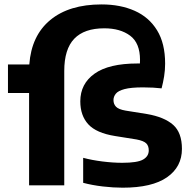

<svg xmlns="http://www.w3.org/2000/svg" viewBox="-20 -838 872 868"><path d="M16 -417.5V-546.5H112.5Q122 -677 207.2 -747.5Q292.5 -818 439 -818Q524 -818 588.8 -789.2Q653.5 -760.5 690 -701.2Q726.5 -642 726.5 -550.5Q726.5 -521 722 -493Q717.5 -465 710.5 -438.5Q693 -440.5 672.2 -441.8Q651.5 -443 626.5 -443Q572 -443 543 -435.2Q514 -427.5 503.5 -414.2Q493 -401 493 -385.5Q493 -367.5 504.5 -355.5Q516 -343.5 547.5 -338L644.5 -322.5Q722.5 -309 762.5 -273.8Q802.5 -238.5 802.5 -165Q802.5 -83.5 735 -36.5Q667.5 10.5 534.5 10.5Q492.5 10.5 445 5Q397.5 -0.5 356 -11.5V-124.5Q395.5 -114 443.2 -108Q491 -102 532.5 -102Q601.5 -102 627 -116.8Q652.5 -131.5 652.5 -158Q652.5 -179 640.8 -190.2Q629 -201.5 597.5 -207.5L500.5 -223Q415.5 -236.5 379.2 -276Q343 -315.5 343 -380Q343 -459 407.5 -505Q472 -551 601.5 -551Q606.5 -551 612.5 -551Q613 -559 613 -567Q613 -643.5 568.2 -676.8Q523.5 -710 451.5 -710Q361 -710 315.8 -663Q270.5 -616 270.5 -517V0H111.5V-417.5Z"/></svg>

Font: Encode Sans Semi Expanded
Style: Bold
Weight: 700
Width: 6
Designer: Multiple Designers
Foundry: Impallari Type
Version: Version 3.000; ttfautohint (v1.8.3) -l 8 -r 50 -G 200 -x 14 